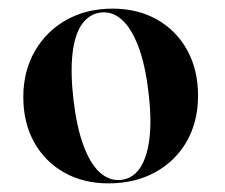

<svg xmlns="http://www.w3.org/2000/svg" viewBox="-20 -732 521 445"><path d="M241 -712Q299 -712 343.8 -686.8Q388.5 -661.5 413.8 -616Q439 -570.5 439 -510Q439 -450 412.8 -404.2Q386.5 -358.5 339.8 -332.8Q293 -307 231 -307Q173.5 -307 129 -332Q84.5 -357 59.2 -402.2Q34 -447.5 34 -507Q34 -566.5 60.5 -613Q87 -659.5 133.8 -685.8Q180.5 -712 241 -712ZM260 -315Q286.5 -317.5 303.5 -341.2Q320.5 -365 326.2 -409.8Q332 -454.5 324 -519Q316.5 -583 300.5 -624.8Q284.5 -666.5 262.5 -686.2Q240.5 -706 214 -703Q187 -700 170 -676Q153 -652 148 -607.2Q143 -562.5 150.5 -499Q158 -436 173.8 -394Q189.5 -352 211.5 -332.2Q233.5 -312.5 260 -315Z"/></svg>

Font: Fraunces 120pt SemiBold
Style: Regular
Weight: 600
Version: Version 1.000;[b76b70a41]